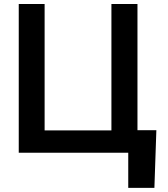

<svg xmlns="http://www.w3.org/2000/svg" viewBox="-20 -747 820 939"><path d="M744.7 -110.1 735.1 171.9H607.2V0H71.7V-727.3H198.2V-109.4H524.9V-727.3H652.3V-110.1Z"/></svg>

Font: Inter Zeller Semi Bold
Style: Regular
Weight: 600
Designer: Rasmus Andersson; Joe Bland
Foundry: zeller
Version: Version 3.015;git-dec3a8cb1